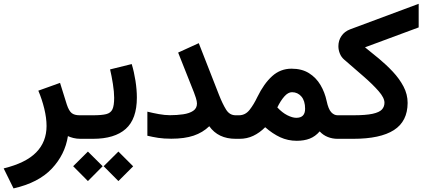

<svg xmlns="http://www.w3.org/2000/svg" viewBox="-53 -749 2309 1036"><path d="M313.5 -14.6Q297.9 85.4 226.1 161.4Q154.3 237.3 20 267.6L-33.2 159.7Q86.4 130.4 142.3 73.2Q198.2 16.1 198.2 -69.3Q198.2 -112.3 185.8 -163.1Q173.3 -213.9 153.8 -259.8L271 -301.8L307.6 -184.6Q318.8 -150.9 333.7 -138.9Q348.6 -127 376.5 -127H395.5V0H381.8Q360.4 0 343 -4.4Q325.7 -8.8 313.5 -14.6Z M657.7 -403.3Q670.4 -361.8 678 -313Q685.5 -264.2 685.5 -222.7Q685.5 -106.9 625.5 -53.5Q565.4 0 448.7 0H376V-127H448.7Q495.1 -127 519.8 -133.1Q544.4 -139.2 553.7 -159.2Q563 -179.2 563 -221.2Q563 -252.4 556.2 -296.1Q549.3 -339.8 541 -374.5ZM506.3 147.9 585.9 68.8 665.5 148.4 585.9 228ZM341.8 147.9 421.4 68.8 501 147.9 421.4 228Z M742.2 -146.5Q771.5 -139.2 804 -133.3Q836.4 -127.4 863.8 -127.4Q901.9 -127.4 935.3 -132.3Q968.8 -137.2 989.3 -150.9Q1009.8 -164.6 1009.8 -190.4Q1009.8 -202.1 1003.9 -220.9Q998 -239.7 993.7 -250L908.2 -465.3L1019.5 -516.1L1128.4 -237.8Q1147.9 -188 1167 -157.5Q1186 -127 1218.3 -127H1238.8V0H1218.3Q1124.5 0 1076.2 -67.9Q1041 -33.7 991.9 -17.1Q942.9 -0.5 871.1 -0.5Q831.1 -0.5 801 -5.1Q771 -9.8 742.2 -16.6Z M1377.9 -62.5Q1347.7 -32.2 1313.5 -16.1Q1279.3 0 1240.2 0H1219.2V-127H1237.3Q1271 -127.4 1293.7 -156.2Q1316.4 -185.1 1335.4 -225.1Q1371.1 -298.3 1415.8 -338.4Q1460.4 -378.4 1520 -378.4Q1575.7 -378.4 1614.3 -354.2Q1652.8 -330.1 1676.3 -290.3Q1699.7 -250.5 1709.5 -204.1Q1718.8 -160.2 1734.1 -143.6Q1749.5 -127 1768.6 -127H1781.7V0H1768.1Q1740.7 0 1715.8 -9.8Q1690.9 -19.5 1671.9 -40Q1648.4 -12.7 1618.2 -1Q1587.9 10.7 1548.3 10.7Q1500.5 10.7 1459.2 -8.3Q1418 -27.3 1377.9 -62.5ZM1443.4 -169.4Q1469.7 -141.1 1497.3 -127.2Q1524.9 -113.3 1545.9 -113.3Q1593.3 -113.3 1593.3 -162.1Q1593.3 -205.1 1573.2 -228.3Q1553.2 -251.5 1522.5 -251.5Q1501.5 -251.5 1481.2 -228.5Q1460.9 -205.6 1443.4 -169.4Z M2146.5 -193.4Q2146 -94.2 2072.5 -47.1Q1999 0 1853 0H1762.2V-127H1852.5Q1920.9 -127 1957.5 -135Q1994.1 -143.1 2007.8 -158.2Q2021.5 -173.3 2021.5 -194.8Q2021.5 -221.2 1989.7 -257.6Q1958 -293.9 1908.2 -337.2Q1858.4 -380.4 1804.7 -426.8Q1788.6 -440.4 1780.8 -460Q1772.9 -479.5 1772.9 -499.5Q1772.9 -530.3 1789.3 -554.7Q1805.7 -579.1 1836.4 -590.8L2206.1 -728.5V-601.1L1916.5 -493.7Q1952.1 -465.3 1991.9 -432.4Q2031.7 -399.4 2066.9 -361.8Q2102.1 -324.2 2124.3 -282.2Q2146.5 -240.2 2146.5 -193.4Z"/></svg>

Font: Vazir UI
Style: Bold-UI
Weight: 700
Designer: Saber Rastikerdar
Foundry: Saber Rastikerdar
Version: Version 30.1.0